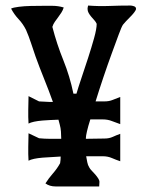

<svg xmlns="http://www.w3.org/2000/svg" viewBox="-20 -677 511 693"><path d="M83 -196 121 -178Q141 -176 160 -176H200H201Q201 -189 200 -202Q199 -215 196 -226L191 -245Q161 -244 134 -242Q98 -239 83 -231Q82 -243 82 -255V-280Q82 -292 82.5 -305Q83 -318 83 -330L121 -311Q141 -310 160 -309Q165 -309 171 -309Q156 -351 139 -393Q122 -435 108 -474Q100 -497 92 -521.5Q84 -546 74 -569Q63 -591 47 -608Q31 -625 20 -646Q28 -650 48 -652.5Q68 -655 91 -655.5Q114 -656 136 -656Q158 -656 169 -656Q190 -656 210 -650Q207 -640 201.5 -631.5Q196 -623 190 -615Q184 -607 178 -598.5Q172 -590 169 -580Q185 -518 208.5 -460Q232 -402 245 -339H256Q262 -360 274 -395.5Q286 -431 298 -468Q310 -505 319.5 -539Q329 -573 329 -591Q326 -598 320.5 -604Q315 -610 309.5 -616.5Q304 -623 300 -630Q296 -637 296 -645Q296 -649 298 -657Q336 -654 374.5 -655.5Q413 -657 451 -657Q456 -657 463.5 -654.5Q471 -652 471 -645Q471 -641 465 -633Q459 -625 450.5 -616.5Q442 -608 434.5 -600Q427 -592 424 -588Q419 -581 408.5 -552.5Q398 -524 383.5 -484.5Q369 -445 353.5 -399Q338 -353 325 -311H357Q374 -311 387 -316.5Q400 -322 414 -327V-229Q399 -234 384 -240Q369 -246 351 -246H306Q298 -221 294 -203.5Q290 -186 290 -179V-176Q323 -177 357 -177Q374 -177 387 -183Q400 -189 414 -194V-95Q399 -100 384 -106.5Q369 -113 351 -113Q330 -113 291 -113Q293 -102 295 -91.5Q297 -81 302 -73Q305 -67 311.5 -60.5Q318 -54 324 -47Q330 -40 334.5 -33Q339 -26 339 -21Q339 -16 338.5 -12.5Q338 -9 338 -4H181Q159 -4 144 -15Q156 -34 171 -51Q186 -68 197 -88Q198 -94 198.5 -100Q199 -106 199 -112Q165 -110 134 -108Q98 -105 83 -97Q82 -109 82 -121V-146Q82 -159 82.5 -171.5Q83 -184 83 -196Z"/></svg>

Font: Fette Mikado
Style: Regular
Weight: 400
Designer: Peter Wiegel
Foundry: Peter Wiegel
Version: Version 1.000